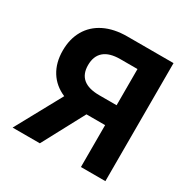

<svg xmlns="http://www.w3.org/2000/svg" viewBox="-160 -852 979 996"><g transform="rotate(30 329.5 -353.5)"><path d="M453.1 0V-251H341.3L207 0H43.9L194.3 -274.9Q133.8 -300.8 101.6 -352.5Q69.3 -404.3 69.3 -476.6Q69.3 -546.4 99.4 -598.4Q129.4 -650.4 186.5 -678.7Q243.7 -707 323.2 -707H599.6V0ZM349.6 -370.1H453.1V-586.9H350.6Q285.6 -586.9 253.2 -558.8Q220.7 -530.8 220.7 -476.6Q220.7 -370.1 349.6 -370.1Z"/></g></svg>

Font: Pretendard Std
Style: Bold
Weight: 700
Designer: Base glyphs from Inter by Rasmus Andersson; Hangeul glyphs from Noto Sans CJK(Source Han Sans) by Jang Soo-young and Kan
Foundry: Kil Hyung-jin
Version: Version 1.309